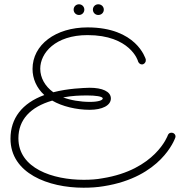

<svg xmlns="http://www.w3.org/2000/svg" viewBox="-20 -851 869 897"><path d="M799 -208C799 -209 800 -211 800 -213C800 -223 792 -231 781 -231C773 -231 767 -227 764 -219C764 -218 706 -57 458 -18C432 -13 402 -11 371 -11C227 -11 66 -64 66 -205C66 -291 121 -351 224 -381C270 -354 337 -338 399 -338C457 -338 498 -358 498 -391C498 -424 457 -441 399 -441C368 -440 299 -438 229 -420C190 -448 168 -488 168 -530C168 -603 238 -687 389 -687C587 -687 625 -568 625 -564C628 -556 635 -550 643 -550C653 -550 661 -559 661 -568C661 -570 661 -572 661 -574C659 -579 617 -723 389 -723C240 -723 132 -642 132 -529C132 -484 150 -441 187 -407C83 -369 29 -298 29 -203C29 -41 206 26 370 26C403 26 435 24 464 19C733 -23 796 -200 799 -208ZM460 -391C460 -383 441 -375 400 -375C355 -375 309 -383 275 -396C320 -404 351 -405 389 -405C424 -405 460 -401 460 -391ZM465 -806C465 -820 454 -831 439 -831C425 -831 414 -820 414 -806C414 -792 425 -781 439 -781C454 -781 465 -792 465 -806ZM374 -806C374 -820 363 -831 349 -831C335 -831 324 -820 324 -806C324 -792 335 -781 349 -781C363 -781 374 -792 374 -806Z"/></svg>

Font: Sacramento
Style: Regular
Weight: 400
Designer: Astigmatic (AOETI)
Foundry: Astigmatic (AOETI)
Version: Version 1.000